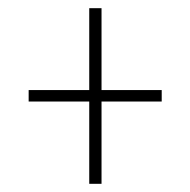

<svg xmlns="http://www.w3.org/2000/svg" viewBox="-20 -592 465 469"><path d="M198 -143H228V-344H375V-372H228V-572H198V-372H50V-344H198Z"/></svg>

Font: Noto Serif Armenian ExtraCondensed Thin
Style: Regular
Weight: 100
Width: 2
Designer: Monotype Design Team
Foundry: Monotype Imaging Inc.
Version: Version 2.008